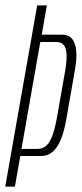

<svg xmlns="http://www.w3.org/2000/svg" viewBox="-48 -695 305 715"><path d="M-28.5 0H7.5L27.5 -114H105Q130 -114 148 -129.5Q166 -145 178.2 -174.5Q190.5 -204 198.5 -248.5L230.5 -431.5Q238.5 -474 236 -504Q233.5 -534 220.8 -550Q208 -566 183 -566H107.5L126.5 -675H90.5ZM32 -140.5 102 -538.5H162.5Q181.5 -538.5 190.5 -526Q199.5 -513.5 200 -487.8Q200.5 -462 193 -421.5L164.5 -259.5Q157 -217.5 147.5 -191.2Q138 -165 124.8 -152.8Q111.5 -140.5 92.5 -140.5Z"/></svg>

Font: Anybody ExtraCondensed ExtraLight
Style: Italic
Weight: 250
Width: 2
Italic angle: -10°
Version: Version 1.113;gftools[0.9.25]